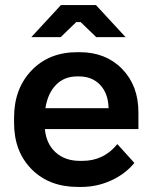

<svg xmlns="http://www.w3.org/2000/svg" viewBox="-20 -737 605 766"><path d="M481 -588.9H363.8L301.8 -648.9H284.2L222.2 -588.9H105L223.1 -716.8H362.8ZM291 8.8Q176.3 8.8 106.2 -61.8Q36.1 -132.3 36.1 -247.1V-267.1Q36.1 -383.3 106 -456.1Q175.8 -528.8 288.1 -528.8H297.9Q401.9 -528.8 467 -462.2Q532.2 -395.5 532.2 -289.1V-222.2H159.2V-221.2Q164.6 -163.1 201.9 -129.2Q239.3 -95.2 298.8 -95.2H309.1Q394 -95.2 448.2 -162.1L516.1 -86.9Q479.5 -42.5 423.1 -16.8Q366.7 8.8 304.2 8.8ZM161.1 -305.2H413.1V-308.1Q411.1 -365.2 379.2 -398.7Q347.2 -432.1 295.9 -432.1H287.1Q236.3 -432.1 203.4 -398.4Q170.4 -364.7 161.1 -305.2Z"/></svg>

Font: Fixel Text SemiBold
Style: Regular
Weight: 600
Width: 4
Designer: AlfaBravo + MacPaw
Foundry: Kyrylo Tkachov, Marchela Mozhyna, Serhii Makarenko, Maria Weinstein, Zakhar Kryvoshyya
Version: Version 1.211